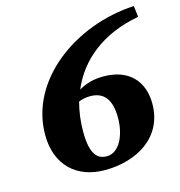

<svg xmlns="http://www.w3.org/2000/svg" viewBox="-99 -729 782 834"><g transform="rotate(-15 291.5 -312.0)"><path d="M223 -170C223 -216 229 -260 240 -301C259 -308 274 -311 292 -311C352 -311 385 -273 385 -190C385 -107 349 -40 296 -40C253 -40 223 -67 223 -170ZM272 16C415 16 545 -58 545 -210C545 -308 487 -379 370 -379C327 -379 293 -370 258 -350C309 -471 418 -560 583 -590L577 -640C313 -627 60 -446 60 -199C60 -61 147 16 272 16Z"/></g></svg>

Font: Source Serif Pro Black
Style: Italic
Weight: 900
Italic angle: -12°
Designer: Frank Grießhammer
Foundry: Adobe Systems Incorporated
Version: Version 3.001;hotconv 1.0.111;makeotfexe 2.5.65597